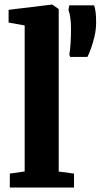

<svg xmlns="http://www.w3.org/2000/svg" viewBox="-20 -840 450 860"><path d="M90.5 -72V-726L18.5 -739V-796L212 -819.5H214.5L243 -799.5V-71.5L311.5 -62.5V0H24V-62.5ZM371.5 -585H294.5L290.5 -595.5Q294 -614.5 296 -644.2Q298 -674 298 -711Q298 -739 295 -760.5Q292 -782 286.5 -795.5L290.5 -816H401.5Q406 -804 408.2 -786.2Q410.5 -768.5 410.5 -738Q410.5 -708.5 403.5 -678Q396.5 -647.5 387.5 -622.8Q378.5 -598 371.5 -585Z"/></svg>

Font: Merriweather 20pt ExtraBold
Style: Regular
Weight: 800
Version: Version 2.100